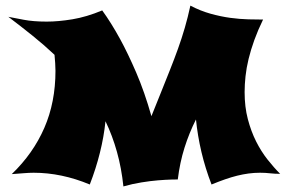

<svg xmlns="http://www.w3.org/2000/svg" viewBox="-20 -627 1029 686"><path d="M919.9 -557.1Q901.4 -519 888.7 -483.9Q876 -448.7 868.2 -416.5Q860.4 -384.3 857.2 -354.5Q854 -324.7 854 -297.9Q854 -245.1 865.5 -201.4Q877 -157.7 895 -121.8Q913.1 -85.9 935.8 -57.1Q958.5 -28.3 981 -5.9Q961.4 -5.9 945.1 -7.8Q928.7 -9.8 909.2 -9.8Q888.2 -9.8 868.2 -7.1Q848.1 -4.4 827.4 0.7Q806.6 5.9 784.2 13.7Q761.7 21.5 735.8 32.2Q713.4 -25.9 699.7 -84Q686 -142.1 680.2 -200.2Q655.8 -151.9 639.2 -99.1Q622.6 -46.4 615.2 14.2Q609.4 14.2 590.6 14.6Q571.8 15.1 544.7 17.3Q517.6 19.5 485.4 24.7Q453.1 29.8 420.9 39.1Q414.1 -26.4 397.9 -84.2Q381.8 -142.1 356.9 -193.8Q351.1 -137.7 336.9 -81.1Q322.8 -24.4 300.8 32.2Q200.2 -9.8 100.1 -9.8Q85 -9.8 64 -8.1Q43 -6.3 22 -4.9Q98.6 -78.6 138.4 -170.2Q178.2 -261.7 178.2 -374Q178.2 -386.7 177.2 -401.1Q176.3 -415.5 174.8 -431.2Q138.2 -465.8 96.9 -499Q55.7 -532.2 9.8 -566.9Q30.3 -563 64.7 -556.4Q99.1 -549.8 147 -549.8Q188.5 -549.8 238.8 -558.1Q289.1 -566.4 345.2 -589.8Q377.4 -545.4 409.2 -487.3Q436.5 -437.5 466.6 -367.9Q496.6 -298.3 521 -211.9L555.2 -296.9Q571.8 -338.4 587.2 -377Q602.5 -415.5 616 -452.9Q629.4 -490.2 640.4 -528.1Q651.4 -565.9 660.2 -606.9Q695.3 -588.4 731.9 -578.1Q768.6 -567.9 803 -563.2Q837.4 -558.6 867.7 -557.9Q897.9 -557.1 919.9 -557.1Z"/></svg>

Font: Shojumaru
Style: Regular
Weight: 400
Version: Version 1.001